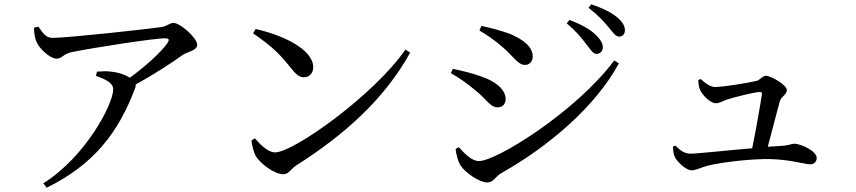

<svg xmlns="http://www.w3.org/2000/svg" viewBox="-20 -823 3955 887"><path d="M423 -473C466 -457 503 -441 503 -410C503 -343 377 -100 180 24L196 44C414 -63 527 -211 604 -415C607 -422 607 -428 607 -433C695 -481 781 -538 824 -569C847 -585 891 -589 891 -616C891 -648 812 -717 782 -717C763 -717 752 -702 726 -698C665 -689 294 -648 222 -648C192 -648 179 -670 157 -700L137 -695C138 -671 140 -648 149 -629C163 -596 213 -552 241 -552C267 -552 271 -573 310 -582C419 -604 693 -646 740 -646C760 -646 765 -642 753 -623C725 -583 653 -517 580 -464C562 -476 531 -488 493 -492C473 -495 455 -494 428 -492Z M1161 -689 1149 -669C1240 -607 1274 -571 1322 -511C1347 -479 1363 -466 1384 -466C1409 -466 1427 -485 1427 -512C1427 -597 1282 -662 1161 -689ZM1853 -594C1710 -386 1337 -119 1251 -119C1218 -119 1185 -153 1157 -184L1142 -174C1143 -154 1152 -120 1162 -101C1183 -68 1246 -18 1290 -18C1314 -18 1326 -45 1349 -59C1571 -200 1756 -365 1875 -580Z M2689 -618C2709 -593 2720 -574 2735 -574C2752 -574 2765 -586 2765 -604C2765 -623 2755 -640 2731 -663C2706 -688 2663 -711 2611 -731L2598 -715C2642 -679 2669 -645 2689 -618ZM2790 -699C2811 -674 2823 -654 2840 -654C2856 -654 2867 -665 2867 -683C2867 -704 2855 -723 2830 -744C2804 -765 2764 -786 2711 -803L2699 -787C2745 -751 2769 -724 2790 -699ZM2195 -682C2224 -665 2265 -638 2300 -607C2353 -562 2372 -523 2406 -523C2427 -523 2441 -541 2441 -561C2441 -605 2403 -638 2335 -667C2287 -684 2240 -696 2204 -703ZM2818 -544C2641 -307 2274 -79 2193 -79C2158 -79 2126 -114 2100 -143L2085 -135C2086 -116 2095 -78 2108 -58C2132 -23 2196 20 2231 20C2259 20 2270 -8 2294 -22C2514 -146 2730 -329 2839 -530ZM2063 -485C2101 -464 2136 -439 2177 -405C2227 -366 2244 -327 2279 -327C2305 -327 2316 -347 2316 -365C2316 -410 2269 -447 2205 -469C2158 -486 2119 -495 2072 -505Z M3089 -146C3090 -122 3092 -110 3098 -97C3108 -76 3149 -36 3175 -36C3195 -36 3217 -49 3251 -58C3321 -75 3459 -90 3538 -88C3632 -86 3697 -64 3723 -64C3741 -64 3753 -76 3753 -94C3753 -123 3684 -159 3648 -159C3637 -159 3627 -151 3588 -149L3527 -145C3547 -218 3572 -319 3583 -356C3589 -377 3615 -386 3615 -407C3615 -431 3541 -473 3518 -473C3503 -473 3490 -452 3474 -449C3435 -440 3322 -421 3282 -421C3262 -421 3236 -440 3217 -458L3206 -453C3206 -438 3208 -420 3215 -406C3228 -379 3264 -346 3287 -346C3305 -346 3317 -356 3338 -363C3373 -374 3468 -398 3490 -398C3497 -398 3500 -396 3500 -389C3495 -353 3473 -225 3455 -138C3335 -128 3200 -113 3170 -113C3141 -113 3120 -130 3101 -150Z"/></svg>

Font: Noto Serif TC Medium
Style: Regular
Weight: 500
Designer: Ryoko NISHIZUKA 西塚涼子 (kana & ideographs); Frank Grießhammer (Latin, Greek & Cyrillic); Wenlong ZHANG 张文龙 (bopomofo); San
Foundry: Adobe
Version: Version 2.001;hotconv 1.1.0;makeotfexe 2.6.0